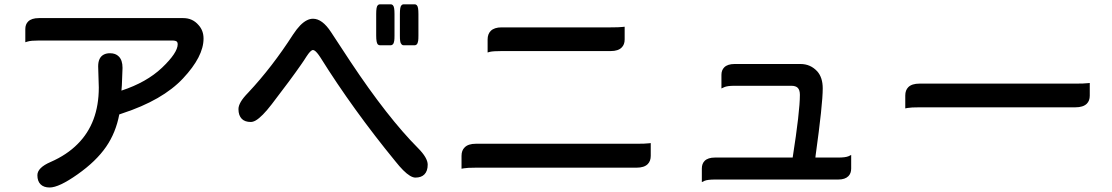

<svg xmlns="http://www.w3.org/2000/svg" viewBox="-20 -791 5040 870"><path d="M478.5 -549.8Q503.9 -549.8 518.1 -535.2Q535.2 -518.6 535.2 -483.4L532.2 -404.8L530.3 -380.4Q643.6 -417.5 713.9 -483.9Q785.2 -551.8 785.2 -590.8Q785.2 -598.1 781.7 -602.1Q775.9 -607.4 760.7 -607.4H156.2Q120.6 -607.4 106 -603L94.7 -599.6V-659.2Q94.7 -680.7 107.4 -693.4Q123 -709 156.2 -709H810.5Q852.5 -709 879.4 -677.7Q902.3 -652.8 902.3 -616.2Q902.3 -534.7 809.1 -435.5Q716.8 -336.9 533.2 -276.9L520.5 -272.5Q504.9 -189.9 460.9 -126Q415.5 -60.1 331.5 -1Q247.1 58.6 205.1 58.6Q178.2 58.6 163.8 44.2Q149.4 29.8 149.4 2.9Q149.4 -31.2 209.5 -57.1Q283.2 -89.4 331.5 -138.2Q427.7 -233.9 427.7 -394.5L424.8 -490.2Q424.8 -530.8 450.7 -543.9Q462.4 -549.8 478.5 -549.8Z M1398.4 -564.5Q1390.6 -564.5 1377.4 -547.4Q1373 -542 1368.2 -534.2Q1363.3 -526.4 1356.9 -516.6Q1350.6 -506.8 1342.8 -496.1Q1300.3 -434.6 1211.4 -318.8Q1167.5 -261.7 1138.7 -245.1Q1126.5 -238.3 1116.2 -238.3Q1089.8 -238.3 1075.7 -252.4Q1060.5 -267.6 1060.5 -296.9Q1060.5 -311 1070.8 -329.1Q1081.1 -347.2 1105 -371.6Q1212.9 -486.8 1308.1 -634.8Q1325.2 -660.6 1340.3 -676Q1355.5 -691.4 1369.9 -698.7Q1384.3 -706.1 1398.4 -706.1Q1440.4 -706.1 1480 -645.5L1567.9 -511.7Q1736.3 -258.3 1874.5 -119.6Q1918 -75.7 1918 -44.9Q1918 -15.6 1902.8 -0.5Q1888.7 13.7 1862.3 13.7Q1840.3 13.7 1806.6 -20Q1790.5 -36.1 1771.5 -60.1Q1579.6 -294.4 1432.1 -530.3Q1415.5 -556.2 1404.3 -562.5Q1400.4 -564.5 1398.4 -564.5ZM1684.6 -727.5Q1684.6 -744.1 1686.3 -753.9Q1688 -763.7 1692.1 -767.6Q1696.3 -771.5 1701.2 -771.5H1751Q1755.9 -771.5 1760 -767.6Q1764.2 -763.7 1765.9 -753.9Q1767.6 -744.1 1767.6 -727.5V-629.9Q1767.6 -613.3 1766.4 -606Q1765.1 -598.6 1763.7 -595.5Q1762.2 -592.3 1760.3 -590.3Q1755.9 -585.9 1751 -585.9H1701.2Q1696.3 -585.9 1691.9 -589.8Q1684.6 -597.7 1684.6 -629.9ZM1792 -727.5Q1792 -744.1 1793.7 -753.9Q1795.4 -763.7 1799.6 -767.6Q1803.7 -771.5 1808.6 -771.5H1859.4Q1864.3 -771.5 1868.4 -767.6Q1872.6 -763.7 1874.3 -753.9Q1876 -744.1 1876 -727.5V-629.9Q1876 -613.3 1874.8 -606Q1873.5 -598.6 1872.1 -595.5Q1870.6 -592.3 1868.9 -590.3Q1867.2 -588.4 1865.7 -587.9Q1862.8 -585.9 1859.4 -585.9H1808.6Q1803.7 -585.9 1800.5 -589.1Q1797.4 -592.3 1795.9 -595.5Q1794.4 -598.6 1793.2 -606Q1792 -613.3 1792 -629.9Z M2864.3 -139.6Q2903.8 -139.6 2918.9 -141.6L2928.7 -142.6V-85Q2928.7 -61 2915 -47.4Q2898.9 -31.2 2864.3 -31.2H2135.7Q2096.7 -31.2 2081.5 -28.3L2071.3 -26.4V-85Q2071.3 -109.4 2085.4 -123Q2101.6 -139.6 2135.7 -139.6ZM2747.1 -667Q2785.6 -667 2800.8 -668.9L2810.5 -669.9V-612.3Q2810.5 -588.9 2796.9 -575.7Q2781.2 -559.6 2747.1 -559.6H2252.9Q2214.8 -559.6 2200.2 -556.2L2189.5 -553.2V-612.3Q2189.5 -636.7 2203.6 -650.9Q2219.7 -667 2252.9 -667Z M3778.3 -77.1Q3810.5 -77.1 3824.7 -83L3836.9 -88.9V-27.3Q3836.9 -5.4 3824.2 7.3Q3809.1 22.5 3778.3 22.5H3219.7Q3186.5 22.5 3172.4 28.3L3160.2 34.2V-27.3Q3160.2 -49.3 3172.9 -62Q3188 -77.1 3219.7 -77.1H3571.8Q3604.5 -286.1 3604.5 -361.3Q3604.5 -383.3 3594.7 -393.1Q3585.4 -402.3 3565.4 -402.3H3308.6Q3275.4 -402.3 3261.7 -396L3249 -390.1V-451.7Q3249 -473.1 3261.7 -485.8Q3276.9 -501 3308.6 -501H3607.4Q3652.3 -501 3683.1 -467.8Q3708 -439.9 3708 -390.6Q3708 -318.8 3675.8 -86.9Q3675.3 -81.5 3674.8 -77.1Z M4852.5 -412.1Q4893.1 -412.1 4908.2 -414.1L4918 -415V-357.4Q4918 -334.5 4904.8 -321.3Q4888.2 -304.7 4852.5 -304.7H4146.5Q4107.4 -304.7 4092.3 -301.8L4082 -299.8V-358.4Q4082 -382.3 4095.7 -396Q4111.8 -412.1 4146.5 -412.1Z"/></svg>

Font: YuPearl-SemiBold
Style: SemiBold
Weight: 600
Designer: Max Yao
Foundry: Max-Everyday
Version: Version 1.011; ttfautohint (v1.8.3)